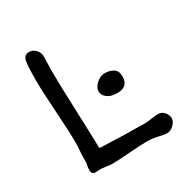

<svg xmlns="http://www.w3.org/2000/svg" viewBox="-157 -796 894 929"><g transform="rotate(-30 290.0 -331.5)"><path d="M97.7 -28.8Q97.7 -47.4 103 -63.5Q103 -108.9 105.2 -133.5Q107.4 -158.2 107.4 -176.8Q107.4 -232.9 99.4 -351.8Q91.3 -470.7 91.3 -533.7Q91.3 -618.2 97.7 -643.8Q104 -669.4 131.3 -669.4Q151.4 -669.4 166.7 -653.1Q182.1 -636.7 182.1 -614.7Q182.1 -601.6 181.2 -575.2Q180.2 -548.8 180.2 -536.6Q180.2 -461.4 186 -317.4Q191.9 -173.3 192.9 -106.4Q192.9 -98.1 194.1 -96.9Q195.3 -95.7 205.1 -95.7Q341.8 -89.8 445.8 -89.8Q458 -89.8 482.9 -93.5Q507.8 -97.2 522 -97.2Q541 -97.2 554.9 -81.5Q568.8 -65.9 568.8 -46.4Q568.8 -28.8 551.3 -11.7Q533.7 5.4 514.6 5.4Q498 5.4 468 -2Q438 -9.3 407.7 -9.3Q375.5 -9.3 309.6 -4.2Q243.7 1 210.4 1Q199.7 1 177.5 -2.2Q155.3 -5.4 143.6 -5.4Q142.1 -5.4 133.8 -4.6Q125.5 -3.9 120.6 -3.9Q109.9 -3.9 103.8 -8.8Q97.7 -13.7 97.7 -28.8ZM327.1 -336.4Q327.1 -357.9 349.6 -377.7Q372.1 -397.5 395 -397.5Q423.3 -397.5 443.6 -384.8Q463.9 -372.1 463.9 -341.8Q463.9 -283.2 402.8 -283.2Q386.7 -283.2 370.8 -287.1Q355 -291 341.1 -303.7Q327.1 -316.4 327.1 -336.4Z"/></g></svg>

Font: Short Stack
Style: Regular
Weight: 400
Designer: James Grieshaber
Foundry: James Grieshaber
Version: Version 1.002